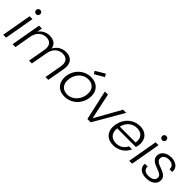

<svg xmlns="http://www.w3.org/2000/svg" viewBox="252 -2032 3298 3298"><g transform="rotate(45 1900.5 -383.5)"><path d="M126 -546H196L100 0H30ZM180 -649Q159 -649 144 -663.5Q129 -678 129 -701Q129 -724 144 -738Q159 -752 180 -752Q201 -752 216 -738Q231 -724 231 -701Q231 -678 216 -663.5Q201 -649 180 -649Z M1113 -312Q1129 -403 1093.5 -449Q1058 -495 984 -495Q915 -495 860.5 -451.5Q806 -408 785 -320L727 0H658L714 -312Q730 -403 694.5 -449Q659 -495 586 -495Q512 -495 456.5 -447.5Q401 -400 382 -303L329 0H259L355 -546H425L408 -451Q443 -504 496.5 -530Q550 -556 609 -556Q678 -556 726 -523.5Q774 -491 786 -422Q803 -455 827.5 -480.5Q852 -506 881 -522.5Q910 -539 942.5 -547.5Q975 -556 1008 -556Q1053 -556 1090 -541.5Q1127 -527 1151 -498Q1175 -469 1184 -424.5Q1193 -380 1183 -320L1126 0H1057Z M1848 -330Q1848 -260 1823 -198.5Q1798 -137 1754.5 -91Q1711 -45 1651 -18.5Q1591 8 1521 8Q1470 8 1427.5 -7.5Q1385 -23 1355 -52.5Q1325 -82 1308.5 -123.5Q1292 -165 1292 -216Q1292 -286 1316.5 -347.5Q1341 -409 1384.5 -455Q1428 -501 1487.5 -527.5Q1547 -554 1618 -554Q1669 -554 1711.5 -538.5Q1754 -523 1784.5 -493.5Q1815 -464 1831.5 -422.5Q1848 -381 1848 -330ZM1364 -219Q1364 -177 1377 -145.5Q1390 -114 1412.5 -93Q1435 -72 1465 -61.5Q1495 -51 1529 -51Q1584 -51 1629.5 -73.5Q1675 -96 1707.5 -134Q1740 -172 1758 -221.5Q1776 -271 1776 -326Q1776 -369 1762.5 -400.5Q1749 -432 1726 -453Q1703 -474 1672.5 -484Q1642 -494 1608 -494Q1553 -494 1508 -471.5Q1463 -449 1431 -411Q1399 -373 1381.5 -323.5Q1364 -274 1364 -219ZM1781 -722 1610 -623 1578 -673 1750 -775Z M2029 -546 2130 -71 2397 -546H2473L2157 0H2076L1954 -546Z M2791 -494Q2753 -494 2717 -482Q2681 -470 2650 -445.5Q2619 -421 2596 -384.5Q2573 -348 2563 -300H2946Q2956 -349 2947 -385.5Q2938 -422 2916 -446Q2894 -470 2861.5 -482Q2829 -494 2791 -494ZM2987 -173Q2971 -134 2944 -101Q2917 -68 2881 -44Q2845 -20 2800.5 -6Q2756 8 2705 8Q2647 8 2601 -11.5Q2555 -31 2525.5 -67.5Q2496 -104 2485 -156Q2474 -208 2486 -273Q2498 -338 2527 -390Q2556 -442 2598 -478.5Q2640 -515 2692.5 -534.5Q2745 -554 2804 -554Q2864 -554 2908.5 -534Q2953 -514 2980 -479.5Q3007 -445 3017 -399.5Q3027 -354 3018 -302Q3015 -286 3012.5 -274Q3010 -262 3006 -248H2553Q2546 -200 2556 -163Q2566 -126 2588.5 -101Q2611 -76 2644 -63.5Q2677 -51 2715 -51Q2785 -51 2837 -84.5Q2889 -118 2912 -173Z M3188 -546H3258L3162 0H3092ZM3242 -649Q3221 -649 3206 -663.5Q3191 -678 3191 -701Q3191 -724 3206 -738Q3221 -752 3242 -752Q3263 -752 3278 -738Q3293 -724 3293 -701Q3293 -678 3278 -663.5Q3263 -649 3242 -649Z M3715 -147Q3715 -111 3699 -82.5Q3683 -54 3655 -33.5Q3627 -13 3588 -2.5Q3549 8 3503 8Q3460 8 3424 -3Q3388 -14 3363 -34.5Q3338 -55 3325.5 -85Q3313 -115 3317 -154H3385Q3381 -106 3412.5 -77Q3444 -48 3507 -48Q3570 -48 3608 -74Q3646 -100 3646 -145Q3646 -176 3625 -194.5Q3604 -213 3573 -226.5Q3542 -240 3505.5 -252.5Q3469 -265 3438 -283Q3407 -301 3386 -328.5Q3365 -356 3365 -401Q3365 -435 3380 -463.5Q3395 -492 3422 -512Q3449 -532 3485.5 -543Q3522 -554 3566 -554Q3609 -554 3644.5 -542Q3680 -530 3705 -508.5Q3730 -487 3742 -456Q3754 -425 3749 -387H3683Q3689 -438 3653.5 -468Q3618 -498 3561 -498Q3507 -498 3471.5 -473Q3436 -448 3436 -404Q3436 -371 3456.5 -351Q3477 -331 3508 -317Q3539 -303 3575.5 -290.5Q3612 -278 3643 -260.5Q3674 -243 3694.5 -216.5Q3715 -190 3715 -147Z"/></g></svg>

Font: SVN-Poppins Light
Style: Italic
Weight: 300
Italic angle: -10°
Designer: Ninad Kale (Devanagari), Jonny Pinhorn (Latin)
Foundry: Indian Type Foundry
Version: Version 3.002 2017; ttfautohint (v1.8.3)